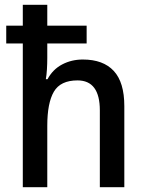

<svg xmlns="http://www.w3.org/2000/svg" viewBox="-20 -780 611 800"><path d="M177 -760V-673H341V-599H177V-539Q177 -514 175.5 -490.5Q174 -467 171 -450H178Q200 -491 239 -511.5Q278 -532 325 -532Q410 -532 454 -484.5Q498 -437 498 -338V0H396V-320Q396 -445 303 -445Q232 -445 204.5 -398Q177 -351 177 -256V0H75V-599H6V-673H75V-760Z"/></svg>

Font: Noto Sans Gujarati UI SemiCondensed Medium
Style: Regular
Weight: 500
Width: 4
Designer: Jelle Bosma - Monotype Design Team, Universal Thirst
Foundry: Monotype Imaging Inc.
Version: Version 2.106; ttfautohint (v1.8.4.7-5d5b)